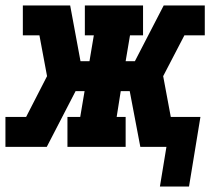

<svg xmlns="http://www.w3.org/2000/svg" viewBox="-25 -540 795 706"><path d="M563 146 587 0H491L452 -205H419L404 -110H437V0H223V-110H270L286 -205H253L147 0H-5V-110H71L148 -260L120 -410H59V-520H233L271 -315H304L320 -410H287V-520H501V-410H453L437 -315H471L577 -520H728V-410H653L575 -260L603 -110H712L670 146Z"/></svg>

Font: Iosevka Etoile XBdObl
Style: Regular
Weight: 800
Italic angle: -9°
Designer: Belleve Invis
Foundry: Belleve Invis
Version: Version 15.5.2; ttfautohint (v1.8.4)